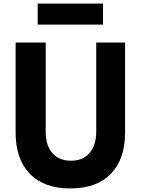

<svg xmlns="http://www.w3.org/2000/svg" viewBox="-20 -1039 790 1078"><path d="M67.7 -800H236.7V-297.4Q236.7 -221.5 274.4 -179Q312.1 -136.6 378.5 -136.6Q445.6 -136.6 483 -180.2Q520.3 -223.7 520.3 -301.9V-800H682.3V-294.9Q682.3 -145.7 602.6 -63.3Q522.9 19 375 19Q227.1 19 147.4 -63.3Q67.7 -145.7 67.7 -294.9ZM191.6 -900.7V-1018.9H558.4V-900.7Z"/></svg>

Font: Martian Mono SemiExpanded
Style: Regular
Weight: 400
Width: 6
Monospace: yes
Designer: Roman Shamin
Foundry: Evil Martians
Version: Version 1.000